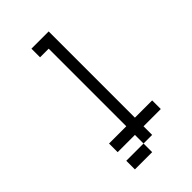

<svg xmlns="http://www.w3.org/2000/svg" viewBox="-242 -774 984 984"><g transform="rotate(-45 250.0 -282.0)"><path d="M437.5 0V-62.5H312.5Q312.5 -62.5 312.5 -687.5H187.5V-625H250V-62.5H125V0H250V62.5H125V125H250V62.5H312.5V0Z"/></g></svg>

Font: Unifont
Style: Regular
Weight: 500
Version: Version 13.0.05